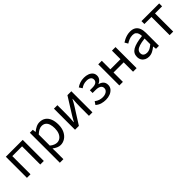

<svg xmlns="http://www.w3.org/2000/svg" viewBox="256 -1711 3128 3128"><g transform="rotate(-45 1820.5 -146.5)"><path d="M82 0V-486H471V0H389V-419H164V0Z M635 205V-486H703L710 -430H713Q746 -458 786 -478Q826 -498 868 -498Q930 -498 973 -467.5Q1016 -437 1038 -381.5Q1060 -326 1060 -250Q1060 -168 1030.5 -109Q1001 -50 953 -19Q905 12 850 12Q817 12 783 -3Q749 -18 715 -44L717 41V205ZM836 -57Q876 -57 907.5 -80Q939 -103 957 -146.5Q975 -190 975 -250Q975 -303 962 -343.5Q949 -384 921 -406.5Q893 -429 847 -429Q817 -429 785 -412.5Q753 -396 717 -363V-108Q751 -80 781.5 -68.5Q812 -57 836 -57Z M1190 0V-486H1270V-284Q1270 -244 1268 -199Q1266 -154 1262 -102H1266Q1280 -129 1297.5 -159.5Q1315 -190 1329 -212L1501 -486H1591V0H1511V-202Q1511 -241 1513 -286.5Q1515 -332 1519 -384H1515Q1501 -357 1484 -326.5Q1467 -296 1452 -273L1279 0Z M1893 12Q1844 12 1798 -1Q1752 -14 1710 -50L1746 -103Q1780 -76 1815 -65Q1850 -54 1887 -54Q1920 -54 1947.5 -64.5Q1975 -75 1991.5 -94.5Q2008 -114 2008 -141Q2008 -181 1976 -201Q1944 -221 1884 -221H1816V-284H1872Q1931 -284 1959.5 -304Q1988 -324 1988 -359Q1988 -396 1960 -414.5Q1932 -433 1888 -433Q1846 -433 1815.5 -422Q1785 -411 1756 -390L1721 -444Q1756 -469 1797.5 -483.5Q1839 -498 1892 -498Q1940 -498 1980 -483.5Q2020 -469 2044.5 -440.5Q2069 -412 2069 -368Q2069 -332 2048 -303Q2027 -274 1988 -258V-254Q2032 -244 2061 -215Q2090 -186 2090 -134Q2090 -89 2062.5 -56Q2035 -23 1990.5 -5.5Q1946 12 1893 12Z M2211 0V-486H2293V-289H2527V-486H2609V0H2527V-216H2293V0Z M2885 12Q2845 12 2812.5 -4.5Q2780 -21 2761 -51.5Q2742 -82 2742 -126Q2742 -208 2814 -250Q2886 -292 3042 -309Q3041 -339 3032.5 -367Q3024 -395 3002 -412Q2980 -429 2941 -429Q2899 -429 2862 -413.5Q2825 -398 2796 -379L2764 -435Q2786 -450 2816 -464.5Q2846 -479 2881 -488.5Q2916 -498 2955 -498Q3014 -498 3051.5 -473.5Q3089 -449 3106.5 -404Q3124 -359 3124 -298V0H3056L3049 -58H3046Q3011 -29 2971 -8.5Q2931 12 2885 12ZM2908 -56Q2944 -56 2975.5 -72Q3007 -88 3042 -119V-250Q2960 -240 2912.5 -224.5Q2865 -209 2844 -186Q2823 -163 2823 -131Q2823 -91 2848 -73.5Q2873 -56 2908 -56Z M3370 0V-419H3207V-486H3615V-419H3452V0Z"/></g></svg>

Font: Source Sans 3
Style: Regular
Weight: 400
Designer: Paul D. Hunt
Foundry: Adobe
Version: Version 3.046;hotconv 1.0.118;makeotfexe 2.5.65603